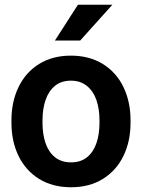

<svg xmlns="http://www.w3.org/2000/svg" viewBox="-20 -780 598 810"><path d="M318.3 -609H211.7L308.7 -760H454ZM279 -545.3Q356.7 -545.3 413.8 -510Q471 -474.7 500.8 -412.7Q530.7 -350.7 530.7 -272.7V-262Q530.7 -183.7 500.8 -122.2Q471 -60.7 414.2 -25.3Q357.3 10 280 10Q201.7 10 144.8 -25.3Q88 -60.7 58.2 -122.2Q28.3 -183.7 28.3 -262V-272.7Q28.3 -350.7 58.2 -412.7Q88 -474.7 144.8 -510Q201.7 -545.3 279 -545.3ZM280 -95Q320.7 -95 347.5 -117Q374.3 -139 387 -176.5Q399.7 -214 399.7 -262V-272.7Q399.7 -319.7 387 -357.2Q374.3 -394.7 347 -417.2Q319.7 -439.7 279 -439.7Q238.3 -439.7 211.5 -417.5Q184.7 -395.3 172 -357.5Q159.3 -319.7 159.3 -272.7V-262Q159.3 -214 172 -176.5Q184.7 -139 211.7 -117Q238.7 -95 280 -95Z"/></svg>

Font: FreesentationVF
Style: Regular
Weight: 400
Designer: glyphs from Roboto by Christian Robertson / Hangul glyphs from Noto Sans CJK(Source Han Sans) by Jang Soo-young and Kang
Foundry: PT&
Version: Version 2.001;Glyphs 3.3.1 (3343)